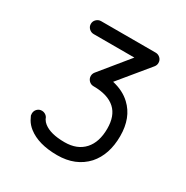

<svg xmlns="http://www.w3.org/2000/svg" viewBox="-149 -760 859 887"><g transform="rotate(30 280.0 -316.0)"><path d="M141 -635Q431 -635 431 -635Q445 -635 455.5 -625Q466 -615 466 -600Q466 -588 458 -578L328 -420Q386 -407 423 -372Q482 -317 482 -219Q482 -120 429 -60Q371 3 273 3Q173 3 117 -41Q98 -56 87 -75L77 -95Q76 -100 76 -105Q76 -120 86 -130Q96 -140 110 -140Q122 -140 131.5 -133Q141 -126 144 -115L146 -112Q151 -103 161 -95Q197 -66 273 -66Q340 -66 377 -107Q413 -147 413 -219Q413 -287 376 -321Q337 -357 260 -357Q245 -357 235 -367.5Q225 -378 225 -392Q225 -404 233 -414L357 -566H141H140Q126 -566 115.5 -576Q105 -586 105 -600.5Q105 -615 115.5 -625Q126 -635 140 -635Z"/></g></svg>

Font: Brass Mono
Style: Regular
Weight: 400
Monospace: yes
Version: Version 1.100; ttfautohint (v1.8.3) -l 8 -r 50 -G 200 -x 14 